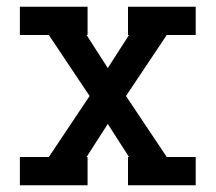

<svg xmlns="http://www.w3.org/2000/svg" viewBox="-20 -550 640 570"><path d="M39 0V-84H125L246 -265L125 -446H39V-530H240V-446H237L300 -348L363 -446H360V-530H561V-446H475L354 -265L475 -84H561V0H360V-84H363L300 -182L237 -84H240V0Z"/></svg>

Font: Iosevka Slab Medium Extended
Style: Regular
Weight: 500
Width: 7
Monospace: yes
Designer: Belleve Invis
Foundry: Belleve Invis
Version: Version 11.1.1; ttfautohint (v1.8.3)